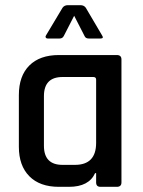

<svg xmlns="http://www.w3.org/2000/svg" viewBox="-20 -723 552 743"><path d="M369 -574H323Q311 -574 307 -584L267 -662L227 -584Q222 -574 211 -574H165Q159 -574 157 -578Q155 -582 158 -586L222 -693Q229 -703 243 -703H291Q305 -703 312 -693L375 -586Q383 -574 369 -574ZM247 0H208Q134 0 93.5 -41Q53 -82 53 -155V-355Q53 -429 93.5 -469.5Q134 -510 208 -510H432Q450 -510 450 -493V-17Q450 0 432 0H369Q352 0 352 -17V-53H348Q324 0 247 0ZM352 -170V-415Q352 -425 341 -425H222Q150 -425 150 -351V-159Q150 -85 222 -85H270Q352 -85 352 -170Z"/></svg>

Font: Rajdhani Semibold
Style: Regular
Weight: 600
Designer: Satya Rajpurohit, Jyotish Sonowal
Foundry: Indian Type Foundry
Version: Version 1.200;PS 1.0;hotconv 1.0.78;makeotf.lib2.5.61930; tt